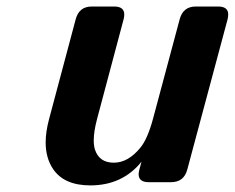

<svg xmlns="http://www.w3.org/2000/svg" viewBox="-20 -557 718 587"><path d="M434.6 0Q403.8 0 403.8 -24.4Q403.8 -29.8 406.2 -39.1L412.6 -62.5Q354 9.8 256.3 9.8Q175.8 9.8 142.1 -40.5Q119.6 -74.2 119.6 -121.6Q119.6 -153.8 129.9 -192.4L211.4 -498Q221.7 -537.1 260.7 -537.1H329.1Q359.9 -537.1 359.9 -512.7Q359.9 -505.4 357.9 -498L276.9 -193.8Q266.6 -155.3 266.6 -127.9Q266.6 -110.8 270.5 -99.1Q283.7 -59.6 328.1 -59.6Q371.6 -59.6 409.2 -105.5Q431.2 -132.3 447.8 -193.8L529.3 -498Q539.6 -537.1 578.6 -537.1H647Q677.7 -537.1 677.7 -512.7Q677.7 -505.4 675.8 -498L552.7 -39.1Q542.5 0 502.9 0Z"/></svg>

Font: Cursive Sans
Style: Bold
Weight: 700
Italic angle: -15°
Designer: Wojciech Kalinowski "wmk69" (wmk69@o2.pl)
Foundry: Wojciech Kalinowski "wmk69" (wmk69@o2.pl)
Version: Wersja 3.1.0; 2022-02-18